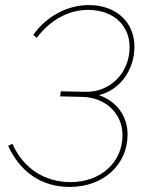

<svg xmlns="http://www.w3.org/2000/svg" viewBox="-20 -728 597 757"><path d="M255 9C387 9 483 -78 483 -198C483 -269 441 -328 370 -353C453 -373 510 -452 510 -544C510 -639 440 -708 330 -708C245 -708 162 -663 111 -590L125 -579C177 -648 249 -689 327 -689C427 -689 491 -628 491 -542C491 -441 415 -364 317 -366L220 -368L217 -348L304 -346C399 -344 463 -278 463 -195C463 -88 377 -10 258 -10C154 -10 71 -66 29 -161L12 -153C59 -51 142 9 255 9Z"/></svg>

Font: Fixel Text 20240404 Thin
Style: Italic
Weight: 100
Width: 4
Italic angle: -10°
Designer: AlfaBravo + MacPaw
Foundry: Kyrylo Tkachov, Marchela Mozhyna, Serhii Makarenko, Maria Weinstein, Zakhar Kryvoshyya
Version: Version 1.211;Glyphs 3.2 (3225)